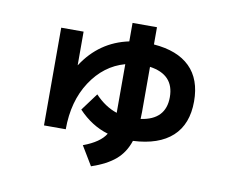

<svg xmlns="http://www.w3.org/2000/svg" viewBox="-77 -743 1155 921"><g transform="rotate(10 500.0 -282.0)"><path d="M497 -638H616V-554Q732 -545 792.5 -485.5Q853 -426 853 -318Q853 -207 787.5 -147Q722 -87 597 -81Q578 -23 536 13Q494 49 420 74L364 -19Q445 -49 472 -94Q391 -118 327 -186L390 -271Q439 -219 497 -200V-226V-437Q396 -409 333 -313Q270 -217 270 -80H164V-556H273V-393H274Q355 -518 497 -548ZM616 -445V-226Q616 -220 615.5 -208Q615 -196 615 -191Q735 -208 735 -318Q735 -428 616 -445Z"/></g></svg>

Font: M PLUS 1p
Style: Bold
Weight: 700
Version: Version 1.062